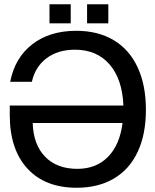

<svg xmlns="http://www.w3.org/2000/svg" viewBox="-20 -871 730 904"><path d="M339 -726Q441 -726 515 -682Q589 -638 628 -554Q667 -470 667 -354Q667 -239 628.5 -156.5Q590 -74 516.5 -30.5Q443 13 341 13Q192 13 109 -77.5Q26 -168 26 -329V-374H561Q556 -498 496 -567.5Q436 -637 333 -637Q253 -637 199.5 -597Q146 -557 130 -486H28Q50 -599 132 -662.5Q214 -726 339 -726ZM344 -76Q433 -76 488.5 -132.5Q544 -189 557 -292H134Q137 -190 192.5 -133Q248 -76 344 -76ZM313 -851V-761H213V-851ZM390 -851H490V-761H390Z"/></svg>

Font: Non Bureau
Style: Regular
Weight: 400
Designer: Jona Saucedo
Foundry: Non Foundry
Version: Version 1.000; ttfautohint (v1.8.4)